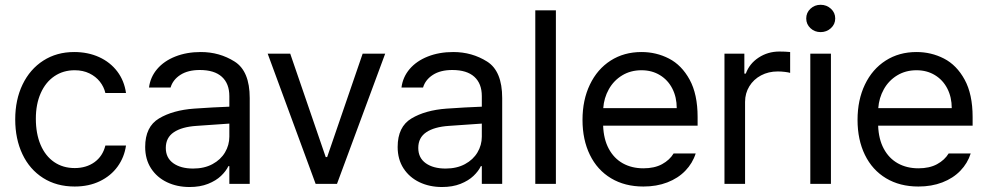

<svg xmlns="http://www.w3.org/2000/svg" viewBox="-20 -749 4023 782"><path d="M42 -262.7Q42 -342.8 72 -405Q102.1 -467.3 156.5 -502.2Q210.9 -537.1 282.2 -537.1Q338.4 -537.1 383.8 -516.4Q429.2 -495.6 457.8 -457.8Q486.3 -419.9 493.2 -370.1H409.2Q403.3 -395.5 386.7 -416.5Q370.1 -437.5 344 -450.2Q317.9 -462.9 284.2 -462.9Q237.3 -462.9 201.4 -438.5Q165.5 -414.1 145.8 -369.4Q126 -324.7 126 -265.6Q126 -204.6 145.3 -159.2Q164.6 -113.8 200.4 -89.1Q236.3 -64.5 284.2 -64.5Q331.5 -64.5 365 -88.6Q398.4 -112.8 409.2 -156.2H493.2Q486.3 -108.4 459 -70.6Q431.6 -32.7 386.7 -11Q341.8 10.7 284.2 10.7Q210.4 10.7 155.5 -24.2Q100.6 -59.1 71.3 -121.1Q42 -183.1 42 -262.7Z M770.5 -306.6Q803.7 -309.1 845 -311.3Q886.2 -313.5 914.1 -314.5V-357.4Q914.1 -408.7 883.5 -436.3Q853 -463.9 793.9 -463.9Q745.6 -463.9 714.8 -444.1Q684.1 -424.3 674.8 -392.6H586.9Q592.3 -435.1 620.1 -467.8Q647.9 -500.5 694.1 -518.8Q740.2 -537.1 797.9 -537.1Q874 -537.1 935.5 -498.3Q997.1 -459.5 997.1 -349.6V0H914.1V-72.3H910.2Q900.4 -51.8 880.1 -32.5Q859.9 -13.2 827.4 -0.2Q794.9 12.7 752 12.7Q701.2 12.7 660.2 -6.8Q619.1 -26.4 595.2 -63.2Q571.3 -100.1 571.3 -150.4Q571.3 -232.9 627.7 -266.6Q684.1 -300.3 770.5 -306.6ZM766.6 -62.5Q812 -62.5 845.5 -80.6Q878.9 -98.6 896.5 -128.4Q914.1 -158.2 914.1 -192.4V-245.6L780.3 -236.3Q720.7 -232.4 688 -210.4Q655.3 -188.5 655.3 -146.5Q655.3 -106 685.8 -84.2Q716.3 -62.5 766.6 -62.5Z M1352.5 0H1265.6L1070.3 -530.3H1162.1L1306.6 -109.4H1312.5L1457 -530.3H1548.8Z M1798.8 -306.6Q1832 -309.1 1873.3 -311.3Q1914.6 -313.5 1942.4 -314.5V-357.4Q1942.4 -408.7 1911.9 -436.3Q1881.3 -463.9 1822.3 -463.9Q1773.9 -463.9 1743.2 -444.1Q1712.4 -424.3 1703.1 -392.6H1615.2Q1620.6 -435.1 1648.4 -467.8Q1676.3 -500.5 1722.4 -518.8Q1768.6 -537.1 1826.2 -537.1Q1902.3 -537.1 1963.9 -498.3Q2025.4 -459.5 2025.4 -349.6V0H1942.4V-72.3H1938.5Q1928.7 -51.8 1908.4 -32.5Q1888.2 -13.2 1855.7 -0.2Q1823.2 12.7 1780.3 12.7Q1729.5 12.7 1688.5 -6.8Q1647.5 -26.4 1623.5 -63.2Q1599.6 -100.1 1599.6 -150.4Q1599.6 -232.9 1656 -266.6Q1712.4 -300.3 1798.8 -306.6ZM1794.9 -62.5Q1840.3 -62.5 1873.8 -80.6Q1907.2 -98.6 1924.8 -128.4Q1942.4 -158.2 1942.4 -192.4V-245.6L1808.6 -236.3Q1749 -232.4 1716.3 -210.4Q1683.6 -188.5 1683.6 -146.5Q1683.6 -106 1714.1 -84.2Q1744.6 -62.5 1794.9 -62.5Z M2244.1 0H2160.2V-707H2244.1Z M2352.5 -260.7Q2352.5 -341.8 2382.6 -404.5Q2412.6 -467.3 2467 -502.2Q2521.5 -537.1 2592.8 -537.1Q2652.8 -537.1 2704.6 -510.5Q2756.3 -483.9 2788.8 -424.6Q2821.3 -365.2 2821.3 -272.5V-237.3H2436.5Q2438.5 -182.1 2459.5 -143.1Q2480.5 -104 2516.8 -83.7Q2553.2 -63.5 2600.6 -63.5Q2645.5 -63.5 2676.5 -80.3Q2707.5 -97.2 2723.6 -124H2813.5Q2800.8 -84 2771.2 -53.5Q2741.7 -22.9 2698 -6.1Q2654.3 10.7 2600.6 10.7Q2524.9 10.7 2468.8 -22.9Q2412.6 -56.6 2382.6 -118.2Q2352.5 -179.7 2352.5 -260.7ZM2736.3 -308.6Q2736.3 -353 2718.5 -387.9Q2700.7 -422.9 2668 -442.9Q2635.3 -462.9 2592.8 -462.9Q2548.3 -462.9 2513.9 -441.9Q2479.5 -420.9 2459.7 -385.5Q2439.9 -350.1 2437 -308.6Z M2930.7 -530.3H3011.7V-449.2H3017.6Q3032.2 -489.7 3069.8 -514.4Q3107.4 -539.1 3154.3 -539.1Q3178.7 -539.1 3198.2 -537.1V-452.1Q3192.9 -454.1 3177.5 -456.1Q3162.1 -458 3147.5 -458Q3109.9 -458 3079.6 -441.9Q3049.3 -425.8 3032 -397.5Q3014.6 -369.1 3014.6 -334V0H2930.7Z M3280.3 -530.3H3364.3V0H3280.3ZM3263.7 -673.8Q3263.7 -697.3 3280.8 -713.4Q3297.9 -729.5 3322.3 -729.5Q3346.7 -729.5 3364.3 -713.4Q3381.8 -697.3 3381.8 -673.8Q3381.8 -650.4 3364.3 -634.3Q3346.7 -618.2 3322.3 -618.2Q3297.9 -618.2 3280.8 -634.3Q3263.7 -650.4 3263.7 -673.8Z M3472.7 -260.7Q3472.7 -341.8 3502.7 -404.5Q3532.7 -467.3 3587.2 -502.2Q3641.6 -537.1 3712.9 -537.1Q3772.9 -537.1 3824.7 -510.5Q3876.5 -483.9 3908.9 -424.6Q3941.4 -365.2 3941.4 -272.5V-237.3H3556.6Q3558.6 -182.1 3579.6 -143.1Q3600.6 -104 3637 -83.7Q3673.3 -63.5 3720.7 -63.5Q3765.6 -63.5 3796.6 -80.3Q3827.6 -97.2 3843.8 -124H3933.6Q3920.9 -84 3891.4 -53.5Q3861.8 -22.9 3818.1 -6.1Q3774.4 10.7 3720.7 10.7Q3645 10.7 3588.9 -22.9Q3532.7 -56.6 3502.7 -118.2Q3472.7 -179.7 3472.7 -260.7ZM3856.4 -308.6Q3856.4 -353 3838.6 -387.9Q3820.8 -422.9 3788.1 -442.9Q3755.4 -462.9 3712.9 -462.9Q3668.5 -462.9 3634 -441.9Q3599.6 -420.9 3579.8 -385.5Q3560.1 -350.1 3557.1 -308.6Z"/></svg>

Font: Pretendard JP
Style: Regular
Weight: 400
Designer: Base glyphs from Inter by Rasmus Andersson; Hangeul glyphs from Noto Sans CJK(Source Han Sans) by Jang Soo-young and Kan
Foundry: Kil Hyung-jin
Version: Version 1.309